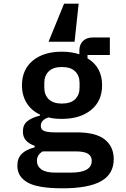

<svg xmlns="http://www.w3.org/2000/svg" viewBox="-20 -808 680 1040"><path d="M318 212Q185 212 129.5 180.5Q74 149 74 90Q74 49 97.5 25.5Q121 2 168 -10V-18Q137 -29 120.5 -47.5Q104 -66 104 -96Q104 -132 128 -151.5Q152 -171 197 -182V-187Q150 -209 124.5 -250Q99 -291 99 -346Q99 -431 157.5 -479.5Q216 -528 315 -528Q366 -528 410 -514V-535Q410 -566 429 -585.5Q448 -605 483 -605H575V-510H454V-492Q533 -445 533 -346Q533 -261 473.5 -212.5Q414 -164 315 -164Q272 -164 243 -172Q201 -158 201 -127Q201 -105 220.5 -98Q240 -91 279 -91H396Q499 -91 547.5 -52.5Q596 -14 596 54Q596 135 527.5 173.5Q459 212 318 212ZM279 127H363Q477 127 477 63Q477 38 457 25Q437 12 389 12H211Q180 31 180 63Q180 92 204 109.5Q228 127 279 127ZM315 -247Q363 -247 387 -270.5Q411 -294 411 -333V-359Q411 -398 387 -421.5Q363 -445 315 -445Q268 -445 244 -421.5Q220 -398 220 -359V-333Q220 -294 244 -270.5Q268 -247 315 -247ZM327 -788H406L384 -582H243Z"/></svg>

Font: Writer SemiBold
Style: Regular
Weight: 600
Monospace: yes
Designer: Mike Abbink, Paul van der Laan, Pieter van Rosmalen
Foundry: Bold Monday
Version: Version 2.001 2020